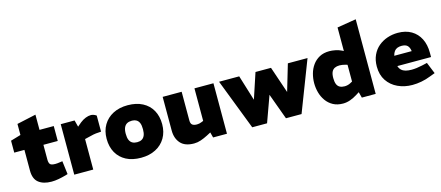

<svg xmlns="http://www.w3.org/2000/svg" viewBox="-52 -1337 4398 1914"><g transform="rotate(-15 2146.5 -380.0)"><path d="M300 9Q216 9 167.5 -29Q119 -67 119 -153V-367H14V-490L119 -521V-635L316 -678V-521H463V-367H315V-214Q315 -183 326.5 -167.5Q338 -152 381 -152Q391 -152 402.5 -153Q414 -154 426 -156L455 -160L472 -23L450 -16Q411 -5 372.5 2Q334 9 300 9Z M535 0V-521H678L696 -452L736 -486Q764 -508 793 -519.5Q822 -531 848 -531Q861 -531 875.5 -526Q890 -521 904 -511V-345Q876 -344 850 -341Q824 -338 794 -330L731 -315V0Z M1224 10Q1134 10 1070.5 -23.5Q1007 -57 973 -118Q939 -179 939 -261Q939 -343 975 -403.5Q1011 -464 1075.5 -497.5Q1140 -531 1227 -531Q1316 -531 1380 -497.5Q1444 -464 1478 -403Q1512 -342 1512 -260Q1512 -179 1476 -118Q1440 -57 1375 -23.5Q1310 10 1224 10ZM1226 -150Q1254 -150 1273.5 -161Q1293 -172 1303.5 -196Q1314 -220 1314 -260Q1314 -301 1304 -325Q1294 -349 1274.5 -360Q1255 -371 1226 -371Q1198 -371 1178 -360Q1158 -349 1147 -325Q1136 -301 1136 -260Q1136 -220 1146.5 -196Q1157 -172 1177 -161Q1197 -150 1226 -150Z M1771 9Q1677 9 1632 -41.5Q1587 -92 1587 -173V-521H1783V-225Q1783 -193 1798.5 -180Q1814 -167 1847 -167Q1860 -167 1871 -169.5Q1882 -172 1892 -176L1915 -185V-521H2111V0H1968L1943 -96L1979 -69L1913 -34Q1876 -15 1841 -3Q1806 9 1771 9Z M2371 3 2169 -521H2377L2458 -258L2545 -521H2705L2798 -247L2879 -521H3082L2880 3H2719L2621 -265L2524 3Z M3309 9Q3249 9 3206 -14.5Q3163 -38 3135 -77.5Q3107 -117 3094 -164.5Q3081 -212 3081 -261Q3081 -310 3094 -358Q3107 -406 3135 -445Q3163 -484 3206 -507.5Q3249 -531 3309 -531Q3336 -531 3370 -524.5Q3404 -518 3432 -504L3450 -495V-738L3646 -770V0H3503L3487 -60L3457 -41Q3421 -18 3383.5 -4.5Q3346 9 3309 9ZM3278 -261Q3278 -222 3288 -198Q3298 -174 3318.5 -163.5Q3339 -153 3368 -153Q3381 -153 3397 -156.5Q3413 -160 3428 -168L3450 -180V-353L3425 -360Q3413 -363 3399 -365.5Q3385 -368 3370 -368Q3342 -368 3321 -358Q3300 -348 3289 -325Q3278 -302 3278 -261Z M4024 9Q3943 9 3875 -22.5Q3807 -54 3767 -114Q3727 -174 3727 -260Q3727 -326 3750.5 -377Q3774 -428 3814.5 -462Q3855 -496 3906.5 -513.5Q3958 -531 4015 -531Q4096 -531 4154 -497Q4212 -463 4243 -401.5Q4274 -340 4274 -256V-212H3926Q3934 -186 3951 -170Q3968 -154 3994 -147Q4020 -140 4054 -140Q4079 -140 4107.5 -143.5Q4136 -147 4167 -154L4219 -166L4267 -48L4214 -28Q4166 -9 4118 0Q4070 9 4024 9ZM3923 -319H4103Q4098 -358 4078.5 -377Q4059 -396 4018 -396Q3994 -396 3974.5 -388.5Q3955 -381 3942.5 -364Q3930 -347 3923 -319Z"/></g></svg>

Font: REM ExtraBold
Style: Regular
Weight: 800
Designer: Octavio Pardo
Foundry: Ashler Design
Version: Version 1.005;gftools[0.9.28]